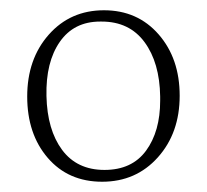

<svg xmlns="http://www.w3.org/2000/svg" viewBox="-20 -676 403 374"><path d="M292 -480Q292 -484 292 -488Q291 -554 261.5 -594Q232 -634 178 -634Q177 -634 175 -634Q124 -634 96.5 -594.5Q69 -555 70.5 -489Q72 -423 101 -384Q130 -345 183.5 -345Q237 -345 264.5 -382.5Q292 -420 292 -480ZM182.5 -656Q248 -656 289 -609Q330 -562 330 -489.5Q330 -417 287.5 -369.5Q245 -322 179 -322Q113 -322 73 -368.5Q33 -415 33 -488Q33 -561 75 -608.5Q117 -656 182.5 -656Z"/></svg>

Font: Halant Light
Style: Regular
Weight: 300
Designer: Hitesh Malaviya (Devanagari), Satya Rajpurohit (Latin)
Foundry: Indian Type Foundry
Version: Version 1.101;PS 1.0;hotconv 1.0.78;makeotf.lib2.5.61930; tt